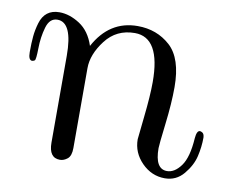

<svg xmlns="http://www.w3.org/2000/svg" viewBox="-58 -515 727 599"><g transform="rotate(10 305.5 -215.5)"><path d="M15.1 -303.2Q15.1 -333 17.1 -353.5Q19 -374 25.6 -396.5Q32.2 -418.9 47.1 -430.4Q62 -441.9 85 -441.9Q117.2 -441.9 149.7 -420.9Q182.1 -399.9 196.8 -355Q243.7 -441.9 333 -441.9Q394 -441.9 436.5 -403.6Q479 -365.2 479 -273.9Q479 -223.1 470.9 -156Q462.9 -88.9 462.9 -78.1Q462.9 -12.2 501 -12.2Q524.9 -12.2 544.9 -39.6Q564.9 -66.9 568.8 -127.9Q570.8 -152.8 581.1 -152.8Q584 -152.8 588.9 -149.9Q594.7 -146 595.2 -134.8Q595.2 -105 588.1 -75Q581.1 -44.9 557.6 -16.8Q534.2 11.2 498 11.2Q456.1 11.2 425 -20.3Q394 -51.8 394 -94.2Q394 -97.2 401.6 -166Q409.2 -234.9 409.2 -277.8Q409.2 -418.9 328.1 -418.9Q270 -418.9 235.6 -374Q201.2 -329.1 201.2 -285.2V-32.2Q201.2 -7.3 189.7 2Q178.2 11.2 166 11.2Q130.9 11.2 130.9 -37.1V-312Q130.9 -418 83 -418Q58.1 -418 49.1 -386.5Q40 -355 39.6 -319.6Q39.1 -284.2 35.2 -280.8Q30.3 -277.8 26.9 -277.8Q15.1 -278.3 15.1 -303.2Z"/></g></svg>

Font: CMU Serif Upright Italic
Style: UprightItalic
Weight: 500
Version: Version 0.7.0